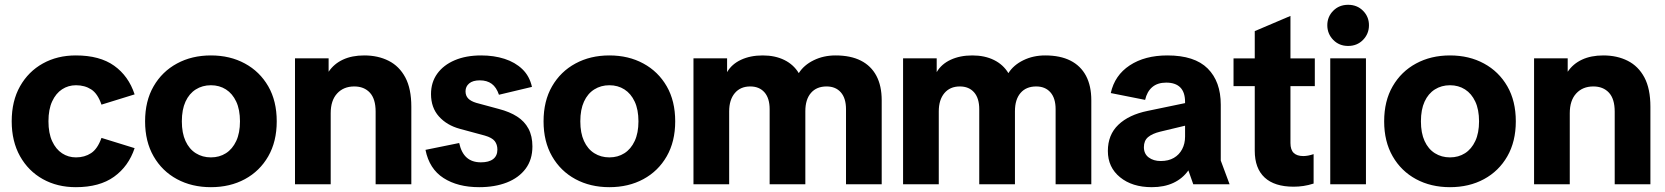

<svg xmlns="http://www.w3.org/2000/svg" viewBox="-20 -764 6904 796"><path d="M294.4 12Q217.5 12 157.6 -21.4Q97.6 -54.8 63 -116.4Q28.5 -178.1 28.5 -261.2Q28.5 -345.1 63 -406.2Q97.6 -467.4 157.6 -500.8Q217.5 -534.2 294.4 -534.2Q393.5 -534.2 453.3 -491.5Q513.1 -448.8 538.1 -372.7L400.7 -330.2Q385.2 -375.8 358.3 -393.2Q331.5 -410.6 295 -410.6Q263.1 -410.6 237.4 -393.8Q211.6 -376.9 196.3 -343.8Q180.9 -310.7 180.9 -261.2Q180.9 -211.8 196.3 -178.5Q211.6 -145.3 237.4 -128.4Q263.1 -111.5 295 -111.5Q330.8 -111.5 357.6 -129.1Q384.5 -146.6 400.7 -192.3L538.1 -149.8Q513.1 -74.6 452.9 -31.3Q392.7 12 294.4 12Z M854.4 12Q775.4 12 713.7 -21.3Q652 -54.6 616.8 -115.9Q581.5 -177.2 581.5 -260.9Q581.5 -345.4 616.8 -406.3Q652 -467.3 713.7 -500.7Q775.4 -534.2 854.4 -534.2Q933.7 -534.2 995.3 -500.7Q1056.9 -467.3 1092.1 -406.3Q1127.3 -345.4 1127.3 -260.9Q1127.3 -177.2 1092.1 -115.9Q1056.9 -54.6 995.3 -21.3Q933.7 12 854.4 12ZM854.4 -111.5Q889.6 -111.5 916.7 -128.8Q943.8 -146.1 959.3 -179.4Q974.9 -212.6 974.9 -260.9Q974.9 -309.6 959.3 -342.8Q943.8 -376 916.7 -393.3Q889.6 -410.6 854.4 -410.6Q819.3 -410.6 791.8 -393.3Q764.3 -376 749.1 -342.8Q733.9 -309.6 733.9 -260.9Q733.9 -212.6 749.1 -179.4Q764.3 -146.1 791.8 -128.8Q819.3 -111.5 854.4 -111.5Z M1537.3 0V-301.1Q1537.3 -354 1513.4 -379.8Q1489.5 -405.6 1448.8 -405.6Q1404.3 -405.6 1377.7 -376.5Q1351 -347.5 1351 -294.7V0H1203V-522.2H1342.4V-466.5Q1364.6 -499.5 1401.8 -516.8Q1439.1 -534.2 1490.1 -534.2Q1547.3 -534.2 1591.3 -511.9Q1635.4 -489.7 1660.4 -442.9Q1685.3 -396.1 1685.3 -321.5V0Z M1966.7 12Q1877.7 12 1818.8 -25.9Q1759.8 -63.7 1744 -142.7L1883.7 -171.1Q1892.6 -130.3 1914.9 -110.7Q1937.1 -91 1973.8 -91Q2007 -91 2024.5 -104.5Q2042.1 -118 2042.1 -143.9Q2042.1 -164.8 2031 -179.1Q2019.9 -193.3 1989.7 -202L1886.5 -229.9Q1832.6 -244.5 1799.7 -281.2Q1766.9 -317.8 1766.9 -374.1Q1766.9 -422.6 1792.7 -458.5Q1818.6 -494.4 1865.3 -514.3Q1912.1 -534.2 1974.9 -534.2Q2027.7 -534.2 2071.6 -520.1Q2115.6 -506 2145.5 -477.3Q2175.4 -448.7 2185.4 -403.8L2048.6 -371.2Q2038 -402.4 2018.5 -416.6Q1999 -430.9 1969.2 -430.9Q1940.2 -430.9 1925.1 -418.1Q1910 -405.3 1910 -385.6Q1910 -367.1 1921.1 -355.7Q1932.1 -344.3 1954.4 -337.6L2048 -312.3Q2093.1 -300.6 2123.8 -280.8Q2154.6 -261.1 2170.9 -230.6Q2187.3 -200 2187.3 -156.9Q2187.3 -102.3 2159.2 -64.6Q2131 -26.9 2081.3 -7.4Q2031.5 12 1966.7 12Z M2506.4 12Q2427.4 12 2365.7 -21.3Q2304 -54.6 2268.8 -115.9Q2233.5 -177.2 2233.5 -260.9Q2233.5 -345.4 2268.8 -406.3Q2304 -467.3 2365.7 -500.7Q2427.4 -534.2 2506.4 -534.2Q2585.7 -534.2 2647.3 -500.7Q2708.9 -467.3 2744.1 -406.3Q2779.3 -345.4 2779.3 -260.9Q2779.3 -177.2 2744.1 -115.9Q2708.9 -54.6 2647.3 -21.3Q2585.7 12 2506.4 12ZM2506.4 -111.5Q2541.6 -111.5 2568.7 -128.8Q2595.8 -146.1 2611.3 -179.4Q2626.9 -212.6 2626.9 -260.9Q2626.9 -309.6 2611.3 -342.8Q2595.8 -376 2568.7 -393.3Q2541.6 -410.6 2506.4 -410.6Q2471.3 -410.6 2443.8 -393.3Q2416.3 -376 2401.1 -342.8Q2385.9 -309.6 2385.9 -260.9Q2385.9 -212.6 2401.1 -179.4Q2416.3 -146.1 2443.8 -128.8Q2471.3 -111.5 2506.4 -111.5Z M2855 0V-522.2H2994.4V-465Q3013.7 -498.3 3052.3 -516.2Q3091 -534.2 3142.1 -534.2Q3193.5 -534.2 3231.9 -515.2Q3270.2 -496.3 3291.6 -460.8Q3313 -494.5 3353.7 -514.3Q3394.3 -534.2 3444.1 -534.2Q3506.5 -534.2 3548.9 -512.7Q3591.3 -491.2 3613.4 -449.7Q3635.4 -408.3 3635.4 -348.1V0H3487.4V-311.3Q3487.4 -356.8 3465.9 -381.2Q3444.4 -405.6 3406.9 -405.6Q3365.3 -405.6 3342.1 -378.7Q3318.8 -351.8 3318.8 -302.9V0H3170.8V-311.3Q3170.8 -356.8 3149.4 -381.2Q3127.9 -405.6 3090.3 -405.6Q3049.6 -405.6 3026.3 -377.9Q3003 -350.2 3003 -302.1V0Z M3724 0V-522.2H3863.4V-465Q3882.7 -498.3 3921.3 -516.2Q3960 -534.2 4011.1 -534.2Q4062.5 -534.2 4100.9 -515.2Q4139.2 -496.3 4160.6 -460.8Q4182 -494.5 4222.7 -514.3Q4263.3 -534.2 4313.1 -534.2Q4375.5 -534.2 4417.9 -512.7Q4460.3 -491.2 4482.4 -449.7Q4504.4 -408.3 4504.4 -348.1V0H4356.4V-311.3Q4356.4 -356.8 4334.9 -381.2Q4313.4 -405.6 4275.9 -405.6Q4234.3 -405.6 4211.1 -378.7Q4187.8 -351.8 4187.8 -302.9V0H4039.8V-311.3Q4039.8 -356.8 4018.4 -381.2Q3996.9 -405.6 3959.3 -405.6Q3918.6 -405.6 3895.3 -377.9Q3872 -350.2 3872 -302.1V0Z M4755.3 12Q4673.9 12 4623.5 -29.2Q4573 -70.3 4573 -138.1Q4573 -205.2 4616.6 -246.8Q4660.1 -288.4 4738.1 -304.3L4942.1 -346.7V-254.6L4789.8 -218.1Q4757.1 -210.1 4739.7 -195.5Q4722.4 -180.9 4722.4 -153.9Q4722.4 -126.1 4742.4 -111.2Q4762.4 -96.4 4792 -96.4Q4824.2 -96.4 4846.5 -109.4Q4868.8 -122.3 4880.9 -145.3Q4893.1 -168.3 4893.1 -197.7V-341.1Q4893.1 -381.5 4873.3 -401.5Q4853.4 -421.5 4814.8 -421.5Q4779 -421.5 4757.1 -402.9Q4735.2 -384.3 4727.5 -349.9L4585.1 -378.2Q4601.3 -451.9 4663.7 -493Q4726.1 -534.2 4819.8 -534.2Q4932.6 -534.2 4986.9 -480Q5041.1 -425.9 5041.1 -329.8V-98.3L5077.7 0H4927.1L4906.8 -57.6Q4883.3 -24.1 4845 -6Q4806.7 12 4755.3 12Z M5343 10Q5264 10 5223 -28Q5182 -66 5182 -139V-635L5330 -698V-171Q5330 -143 5343.5 -130Q5357 -117 5383 -117Q5393 -117 5403.5 -119Q5414 -121 5426 -125V-3Q5404 4 5384 7Q5364 10 5343 10ZM5094 -407V-522H5431V-407Z M5495 0V-522.2H5643V0ZM5569.1 -573.5Q5531.8 -573.5 5507.3 -598.7Q5482.8 -624 5482.8 -659.3Q5482.8 -694.6 5507.3 -719.3Q5531.8 -744.1 5569.1 -744.1Q5606.5 -744.1 5631 -719.3Q5655.5 -694.6 5655.5 -659.3Q5655.5 -624 5631 -598.7Q5606.5 -573.5 5569.1 -573.5Z M5991.4 12Q5912.4 12 5850.7 -21.3Q5789 -54.6 5753.8 -115.9Q5718.5 -177.2 5718.5 -260.9Q5718.5 -345.4 5753.8 -406.3Q5789 -467.3 5850.7 -500.7Q5912.4 -534.2 5991.4 -534.2Q6070.7 -534.2 6132.3 -500.7Q6193.9 -467.3 6229.1 -406.3Q6264.3 -345.4 6264.3 -260.9Q6264.3 -177.2 6229.1 -115.9Q6193.9 -54.6 6132.3 -21.3Q6070.7 12 5991.4 12ZM5991.4 -111.5Q6026.6 -111.5 6053.7 -128.8Q6080.8 -146.1 6096.3 -179.4Q6111.9 -212.6 6111.9 -260.9Q6111.9 -309.6 6096.3 -342.8Q6080.8 -376 6053.7 -393.3Q6026.6 -410.6 5991.4 -410.6Q5956.3 -410.6 5928.8 -393.3Q5901.3 -376 5886.1 -342.8Q5870.9 -309.6 5870.9 -260.9Q5870.9 -212.6 5886.1 -179.4Q5901.3 -146.1 5928.8 -128.8Q5956.3 -111.5 5991.4 -111.5Z M6674.3 0V-301.1Q6674.3 -354 6650.4 -379.8Q6626.5 -405.6 6585.8 -405.6Q6541.3 -405.6 6514.7 -376.5Q6488 -347.5 6488 -294.7V0H6340V-522.2H6479.4V-466.5Q6501.6 -499.5 6538.8 -516.8Q6576.1 -534.2 6627.1 -534.2Q6684.3 -534.2 6728.3 -511.9Q6772.4 -489.7 6797.4 -442.9Q6822.3 -396.1 6822.3 -321.5V0Z"/></svg>

Font: TikTok Sans Light
Style: Regular
Weight: 300
Version: Version 4.000